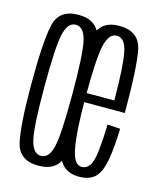

<svg xmlns="http://www.w3.org/2000/svg" viewBox="-96 -674 620 747"><g transform="rotate(15 214.0 -300.0)"><path d="M128 3Q207 3 221.8 -65.5Q236.5 -134 236.5 -300Q236.5 -466 221.8 -535.2Q207 -604.5 128 -604.5Q50 -604.5 35 -535.2Q20 -466 20 -300Q20 -134 35 -65.5Q50 3 128 3ZM128 -36.5Q96.5 -36.5 84.2 -87Q72 -137.5 72 -299.5Q72 -462.5 84.2 -513.5Q96.5 -564.5 128 -564.5Q160.5 -564.5 172.5 -513.5Q184.5 -462.5 184.5 -299.5Q184.5 -137.5 172.5 -87Q160.5 -36.5 128 -36.5ZM292 3.5V-36Q260 -36 249 -101.5Q237 -166 237 -301Q237 -456.5 249 -510.5Q261.5 -564.5 293 -564.5Q326.5 -564.5 337 -511Q348 -459 348.5 -318.5H230V-282H400.5Q400.5 -292 400.5 -301Q400.5 -463 387 -534Q372.5 -604 293 -604Q215 -604 200.5 -532Q185 -460 185 -301Q185 -164.5 199.5 -80Q213.5 3.5 292 3.5ZM292 -36V3.5Q332.5 3.5 355 -17Q377.5 -37 387.5 -90Q397 -142.5 399 -218L347.5 -221.5Q346 -164 341 -115.5Q335.5 -67.5 322.5 -51.5Q310 -36 292 -36Z"/></g></svg>

Font: Anybody ExtraCondensed Light
Style: Regular
Weight: 300
Width: 2
Version: Version 1.113;gftools[0.9.25]